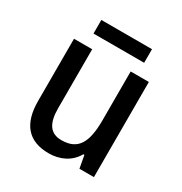

<svg xmlns="http://www.w3.org/2000/svg" viewBox="-163 -809 895 942"><g transform="rotate(30 284.5 -338.0)"><path d="M428 -686H141V-609H428ZM495 -539H392V-263C392 -141 362 -77 266 -77C203 -77 174 -118 174 -205V-539H71V-187C71 -56 129 10 244 10C306 10 363 -16 394 -71H400L413 0H495Z"/></g></svg>

Font: Noto Sans Devanagari SemiCondensed Medium
Style: Regular
Weight: 500
Width: 4
Designer: Jelle Bosma - Monotype Design Team
Foundry: Monotype Imaging Inc.
Version: Version 2.004